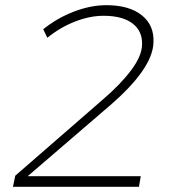

<svg xmlns="http://www.w3.org/2000/svg" viewBox="-20 -722 686 742"><path d="M401 -311 87 -41H524L517 0H30L39 -43L377 -337Q447 -397 487.5 -451.5Q528 -506 529 -549Q531 -602 492 -631.5Q453 -661 380 -661Q327 -661 269.5 -638.5Q212 -616 163 -576L147 -609Q202 -653 266.5 -677.5Q331 -702 391 -702Q479 -702 528 -663Q577 -624 573 -556Q569 -455 401 -311Z"/></svg>

Font: TypoPRO Montserrat
Style: Italic
Weight: 275
Italic angle: -11.3°
Designer: Julieta Ulanovsky
Foundry: Julieta Ulanovsky
Version: Version 6.001